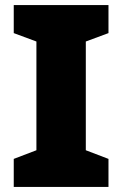

<svg xmlns="http://www.w3.org/2000/svg" viewBox="-20 -734 480 754"><path d="M406 0V-110L317 -144V-571L406 -604V-714H34V-604L123 -571V-144L34 -110V0Z"/></svg>

Font: Noto Sans Bengali Black
Style: Regular
Weight: 900
Designer: Jelle Bosma - Monotype Design Team
Foundry: Monotype Imaging Inc.
Version: Version 2.003